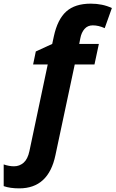

<svg xmlns="http://www.w3.org/2000/svg" viewBox="-127 -785 629 1045"><path d="M-22 240.2Q-72.8 240.2 -106.9 228V109.9Q-77.1 120.1 -50.8 120.1Q-21 120.1 1.5 100.6Q23.9 81.1 33.2 37.1L132.8 -434.1H53.2L67.9 -504.9L157.2 -545.9L166 -586.9Q186 -679.7 233.6 -722.4Q281.2 -765.1 367.2 -765.1Q431.2 -765.1 481.9 -741.2L442.9 -631.8Q409.2 -647 377.9 -647Q350.1 -647 333 -627.4Q315.9 -607.9 310.1 -576.2L304.2 -545.9H411.1L387.2 -434.1H279.8L174.8 59.1Q137.2 240.2 -22 240.2Z"/></svg>

Font: CAA NEO Sans
Style: Bold Italic
Weight: 700
Italic angle: -12°
Version: Version 1.10